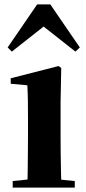

<svg xmlns="http://www.w3.org/2000/svg" viewBox="-20 -858 394 878"><path d="M38 0V-30L144 -41H214L322 -30V0ZM105 0Q106 -26 106.5 -68Q107 -110 107.5 -156Q108 -202 108 -236V-313Q108 -363 107.5 -398Q107 -433 105 -468L29 -475V-500L248 -556L260 -547L257 -390V-236Q257 -202 257.5 -156Q258 -110 259 -68Q260 -26 261 0ZM325 -622 137 -770H222L34 -622L15 -641L150 -838H210L345 -641Z"/></svg>

Font: Noto Serif JP ExtraBold
Style: Regular
Weight: 800
Designer: Ryoko NISHIZUKA 西塚涼子 (kana & ideographs); Frank Grießhammer (Latin, Greek & Cyrillic); Wenlong ZHANG 张文龙 (bopomofo); San
Foundry: Adobe
Version: Version 2.003-H1;hotconv 1.1.1;makeotfexe 2.6.0